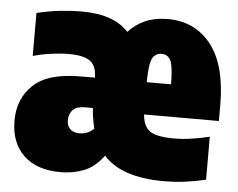

<svg xmlns="http://www.w3.org/2000/svg" viewBox="-45 -612 837 676"><g transform="rotate(5 373.5 -274.0)"><path d="M192 11Q107.5 11 61.2 -33.5Q15 -78 15 -156Q15 -233.5 66.5 -282.2Q118 -331 234 -331H284Q283.5 -373.5 260 -389.8Q236.5 -406 185 -406Q158 -406 124.2 -401.5Q90.5 -397 59 -388V-540Q103.5 -550.5 142 -554.8Q180.5 -559 217 -559Q276.5 -559 317.2 -544.2Q358 -529.5 383.5 -501.5Q408 -529 442.8 -544Q477.5 -559 522 -559Q618 -559 675 -486.8Q732 -414.5 732 -272V-217H467.5Q471 -174.5 495 -158.2Q519 -142 580 -142Q611 -142 642.2 -146.8Q673.5 -151.5 705 -159V-7Q664.5 2 629.5 6.5Q594.5 11 557 11Q407 11 343.5 -60.5Q312.5 -18.5 274.2 -3.8Q236 11 192 11ZM511 -435Q488.5 -435 478 -415Q467.5 -395 467 -331H553Q552.5 -395 542.8 -415Q533 -435 511 -435ZM246 -131Q259.5 -131 272.2 -135.5Q285 -140 297.5 -152Q289 -184 286 -224H258Q229.5 -224 215.8 -210.2Q202 -196.5 202 -173Q202 -153 214 -142Q226 -131 246 -131Z"/></g></svg>

Font: Encode Sans Cnd Black
Style: Regular
Weight: 900
Width: 3
Designer: Multiple Designers
Foundry: Impallari Type
Version: Version 3.002; ttfautohint (v1.8.3) -l 8 -r 50 -G 200 -x 14 